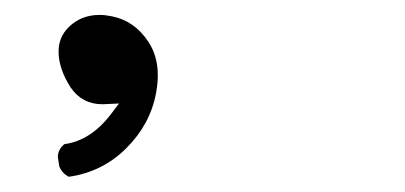

<svg xmlns="http://www.w3.org/2000/svg" viewBox="-20 -827 540 256"><path d="M190.4 -726.6Q190.4 -752.4 177.7 -771.5Q159.2 -799.3 129.4 -805.2Q120.1 -807.1 113.3 -807.1Q106.4 -807.1 101.6 -806.2Q84 -803.2 71.3 -790.5Q58.1 -777.3 58.1 -758.3Q58.1 -735.4 74.2 -710.4Q89.4 -688 116.7 -688Q118.7 -688 138.7 -689L127.9 -674.8Q101.1 -639.6 65.9 -634.8Q61 -630.9 59.1 -626.5Q57.1 -622.1 57.1 -617.7L59.1 -605Q63 -595.7 71.8 -591.3Q116.7 -597.7 148.4 -629.4Q180.2 -661.1 188 -702.6Q190.4 -715.3 190.4 -726.6Z"/></svg>

Font: NaikaiFont
Style: Light
Weight: 300
Version: Version 1.89